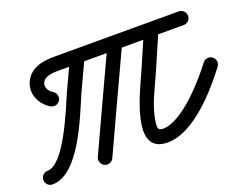

<svg xmlns="http://www.w3.org/2000/svg" viewBox="-137 -765 1251 990"><g transform="rotate(-20 488.0 -270.0)"><path d="M164.8 -409.4C164.8 -409.4 164.8 -409.4 164.8 -409.4C145.4 -420.6 128.9 -444.7 137.4 -467.7C150.3 -502.2 198.2 -503.5 229 -503.5C458 -503.5 687 -503.5 916 -503.5C936.7 -503.5 953.5 -520.2 953.5 -541C953.5 -561.7 936.7 -578.5 916 -578.5C916 -578.5 916 -578.5 916 -578.5C687 -578.5 458 -578.5 229 -578.5C163.1 -578.5 92.9 -562.9 67.2 -493.9C45.6 -436.2 76 -374 127.5 -344.4C145.4 -334.1 168.4 -340.3 178.7 -358.3C189 -376.2 182.8 -399.1 164.8 -409.4ZM361.8 -574.9C343.1 -583.7 320.8 -575.6 312 -556.8C285.1 -499.2 258.2 -441.5 231.4 -383.8C231.4 -383.8 231.3 -383.6 231.1 -383.4C231 -383.2 230.9 -382.9 230.9 -382.9C196.3 -303 91.5 -37.5 0 -37.5C-20.7 -37.5 -37.5 -20.7 -37.5 0C-37.5 20.7 -20.7 37.5 0 37.5C146.6 37.5 249.5 -237.2 299.7 -353.1C299.8 -353.1 299.6 -352.8 299.5 -352.6C299.4 -352.4 299.3 -352.1 299.3 -352.2C326.2 -409.8 353.1 -467.5 380 -525.1C388.7 -543.9 380.6 -566.2 361.8 -574.9ZM567.8 -575C549 -583.7 526.7 -575.6 518 -556.8C434.1 -376.5 350.2 -196.3 267.1 -15.7C258.4 3.1 266.7 25.4 285.5 34.1C304.3 42.7 326.6 34.5 335.2 15.7C335.2 15.7 335.2 15.7 335.2 15.7C418.3 -164.8 502.1 -345 586 -525.1C594.7 -543.9 586.6 -566.2 567.8 -575ZM716.6 -555.8C716.6 -555.8 716.6 -555.8 716.6 -555.8C688.5 -490.9 660.4 -425.9 632.3 -360.9C592 -267.8 431 37.5 633 37.5C776.7 37.5 930.1 -139.9 1006.9 -241.9C1019.4 -258.5 1016.1 -282 999.6 -294.4C983 -306.9 959.5 -303.6 947.1 -287C947.1 -287 947.1 -287 947.1 -287C890.5 -212.1 740.8 -37.5 633 -37.5C602.8 -37.5 605.7 -59.3 609 -84.5C620.3 -170.2 666.8 -251.9 701.1 -331.1C729.2 -396.1 757.3 -461.1 785.4 -526.1C793.6 -545.1 784.9 -567.1 765.9 -575.4C746.9 -583.6 724.8 -574.8 716.6 -555.8Z"/></g></svg>

Font: FRB American Cursive Extrabold
Style: Bold Italic
Weight: 800
Italic angle: -25°
Version: Version 2.0;Modular Font Editor K font №1